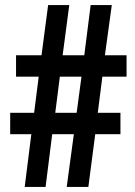

<svg xmlns="http://www.w3.org/2000/svg" viewBox="-20 -734 532 754"><path d="M382 -433 364 -291H453V-207H354L327 0H242L270 -207H185L159 0H77L103 -207H20V-291H114L132 -433H43V-517H143L169 -714H252L226 -517H311L336 -714H419L392 -517H477V-433ZM197 -291H281L300 -433H215Z"/></svg>

Font: Noto Sans Ethiopic ExtraCondensed SemiBold
Style: Regular
Weight: 600
Width: 2
Designer: Monotype Design Team
Foundry: Monotype Imaging Inc.
Version: Version 2.102; ttfautohint (v1.8.4.7-5d5b)